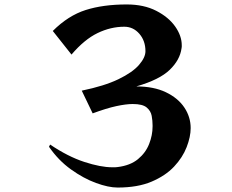

<svg xmlns="http://www.w3.org/2000/svg" viewBox="-20 -821 1040 862"><path d="M665 -259Q665 -279 661 -301Q657 -323 638.5 -338.5Q620 -354 576 -354Q546 -354 502 -344.5Q458 -335 396 -312L347 -414Q449 -435 512 -465.5Q575 -496 604 -529.5Q633 -563 633 -591Q633 -638 605.5 -669.5Q578 -701 538 -701Q477 -701 418 -672.5Q359 -644 301 -576L217 -682Q286 -751 364.5 -776Q443 -801 549 -801Q626 -801 681.5 -772.5Q737 -744 766.5 -702Q796 -660 796 -618Q796 -614 796 -611Q796 -608 795 -604Q788 -552 742 -507.5Q696 -463 592 -433Q670 -433 724.5 -407Q779 -381 807.5 -338.5Q836 -296 836 -246Q836 -207 818 -160.5Q800 -114 761.5 -73Q723 -32 660.5 -5.5Q598 21 508 21Q467 21 411 0.5Q355 -20 298.5 -60.5Q242 -101 200 -162L205 -172Q285 -118 358.5 -94Q432 -70 484 -70Q491 -70 497 -70Q503 -70 508 -71Q565 -78 599.5 -106.5Q634 -135 649.5 -174.5Q665 -214 665 -253Z"/></svg>

Font: Reggae One
Style: Regular
Weight: 400
Designer: Fontworks Inc.
Foundry: Fontworks Inc.
Version: Version 1.100